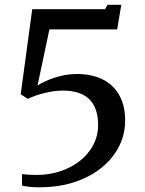

<svg xmlns="http://www.w3.org/2000/svg" viewBox="-20 -782 615 816"><path d="M73.5 -42Q100 -38.5 135 -38.5Q207 -38.5 267.2 -66.5Q327.5 -94.5 362.2 -143Q397 -191.5 397 -250Q397 -397 247 -397Q211.5 -397 169.8 -386.8Q128 -376.5 98 -362L68 -381.5L117 -743H426.5L437 -761.5H495.5L478 -657H190L139.5 -418.5Q169 -438 215 -452.8Q261 -467.5 306 -467.5Q371 -467.5 417.2 -444Q463.5 -420.5 487.8 -376Q512 -331.5 512 -270Q512 -192.5 466.5 -127.5Q421 -62.5 338 -24.2Q255 14 147.5 14Q100.5 14 73.5 6.5Z"/></svg>

Font: Merriweather 12pt
Style: Regular
Weight: 400
Designer: Eben Sorkin
Foundry: Eben Sorkin
Version: Version 2.100